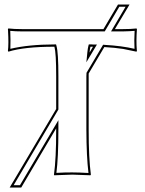

<svg xmlns="http://www.w3.org/2000/svg" viewBox="-20 -774 642 851"><path d="M377 -541 392.1 -566.9Q390.1 -566.9 386.5 -566.9Q382.8 -566.9 380.9 -566.9Q378.4 -557.6 377 -541ZM229 -436Q229 -538.6 221.2 -566.9Q87.4 -566.9 17.1 -544.9L15.1 -548.8Q19 -577.1 15.6 -638.7Q15.6 -642.6 15.1 -645L17.1 -647.9Q41.5 -645 77.1 -645H438.5L502.9 -753.9H554.2L489.3 -645H524.9Q561 -645 585 -647.9L586.9 -645Q583 -592.3 586.4 -552.7Q586.9 -550.3 586.9 -548.8L585 -544.9Q585 -544.9 525.9 -557.1Q486.3 -563 442.4 -565.4L373 -448.2Q373 -442.4 373 -436V-200.2Q373 -71.3 382.8 0L380.9 2.9Q379.4 2.9 300.8 0L220.2 2.9L219.2 0Q229 -68.4 229 -200.2V-205.1L74.2 57.1H22.9L229 -291ZM362.8 -498 367.2 -542Q369.1 -560.5 371.6 -569.8L373.5 -577.1H380.9Q382.8 -577.1 387.2 -577.1Q390.6 -577.1 392.1 -576.7H409.7ZM238.8 -436V-288.6L40.5 46.9H68.4L238.8 -241.2V-200.2Q238.8 -74.7 230 -7.8Q272.9 -10.3 300.8 -9.8Q329.1 -9.8 372.1 -7.3Q363.3 -78.6 362.8 -200.2V-436Q362.8 -443.4 363.3 -448.2V-451.2L437 -575.7L442.9 -575.2Q521 -570.8 576.2 -557.6Q574.2 -593.8 576.7 -637.2Q553.2 -635.3 524.9 -634.8H472.2L536.6 -744.1H508.8L444.3 -634.8H77.1Q48.3 -634.8 25.4 -637.2Q27.3 -593.8 25.9 -557.6Q106 -576.7 221.2 -577.1H228.5L230.5 -569.8Q238.8 -540.5 238.8 -436Z"/></svg>

Font: Linux Biolinum Outline O
Style: Bold
Weight: 700
Designer: Philipp H. Poll
Foundry: Philipp H. Poll
Version: Version 0.9.2